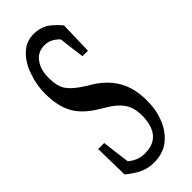

<svg xmlns="http://www.w3.org/2000/svg" viewBox="-206 -625 656 656"><g transform="rotate(-45 122.0 -297.0)"><path d="M1.5 -38.6Q0.5 -95.7 -1 -163.6H28.3Q34.7 -107.9 41 -62.5Q49.8 -55.7 57.1 -51.3Q77.1 -39.6 103.5 -39.6Q103.5 -40 104.5 -40Q131.8 -40 150.4 -52Q168.9 -64 177.7 -86.7Q186.5 -109.4 186.5 -136.7Q186.5 -176.8 169.7 -200.9Q152.8 -225.1 119.1 -244.6Q103 -254.4 86.9 -264.6Q61.5 -280.8 43 -302.2Q4.4 -345.7 4.4 -424.8Q4.4 -466.3 17.6 -503.9Q30.8 -545.4 57.1 -571.3Q83.5 -597.7 121.6 -597.7Q148.4 -597.7 171.4 -585.4Q193.8 -570.8 215.3 -544.9Q213.9 -481.9 211.9 -425.8H185.5Q179.7 -467.3 173.8 -519Q173.3 -514.6 172.4 -520.5Q147.9 -544.4 121.1 -544.4Q85.9 -544.4 68.4 -517.6Q51.3 -494.1 51.3 -456.1Q51.3 -414.6 66.2 -392.8Q81.1 -371.1 117.7 -348.1Q127.4 -341.3 139.2 -335Q173.3 -314 194.6 -287.6Q215.8 -261.2 225.1 -230.7Q234.4 -200.2 234.4 -162.6Q234.4 -117.7 219.2 -79.8Q204.1 -42 174.8 -18.8Q145.5 4.4 101.6 4.4Q73.2 4.4 50 -6.6Q26.9 -17.6 1.5 -38.6Z"/></g></svg>

Font: Scarab Serif
Style: Condensed-Light
Weight: 300
Designer: John Roberts
Foundry: Scarab
Version: 1.0